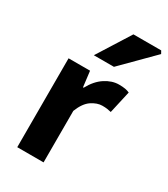

<svg xmlns="http://www.w3.org/2000/svg" viewBox="-186 -840 814 928"><g transform="rotate(30 221.0 -376.5)"><path d="M64.7 0V-496.1H184.6L195.2 -409.5H199Q225.8 -459.2 263.7 -483.6Q301.5 -508.1 339.8 -508.1Q360.9 -508.1 374.7 -505.6Q388.5 -503.1 399.1 -498.1L371 -373.3Q358.5 -376.3 347.9 -377.8Q337.4 -379.3 320.9 -379.3Q292.8 -379.3 262.2 -359Q231.6 -338.6 211.6 -287.5V0ZM163 -570 278.3 -753H433.3L441.9 -737.5L275.2 -570Z"/></g></svg>

Font: Mada
Style: Regular
Weight: 400
Designer: Khaled Hosny
Version: Version 1.5